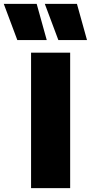

<svg xmlns="http://www.w3.org/2000/svg" viewBox="-84 -972 470 992"><path d="M76.5 0V-700H278.5V0ZM365.5 -765H217.5L147.5 -952H313.5ZM157.5 -765H5.5L-64.5 -952H105.5Z"/></svg>

Font: Geologica Roman Black
Style: Regular
Weight: 900
Designer: Sindre Bremnes, Frode Helland
Foundry: Monokrom Skriftforlag AS
Version: Version 1.010;gftools[0.9.28]